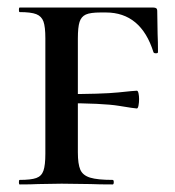

<svg xmlns="http://www.w3.org/2000/svg" viewBox="-20 -488 463 508"><path d="M32 -12Q62 -12 76 -17Q90 -22 95 -36.5Q100 -51 100 -81V-387Q100 -417 95 -431Q90 -445 76 -450.5Q62 -456 32 -456Q30 -456 30 -462Q30 -468 32 -468H386Q396 -468 396 -460L397 -398Q398 -379 398 -350Q398 -347 392.5 -347Q387 -347 386 -350Q353 -455 260 -455H246Q219 -455 207 -449.5Q195 -444 190.5 -430Q186 -416 186 -386V-85Q186 -54 192.5 -39Q199 -24 218.5 -18Q238 -12 278 -12Q281 -12 281 -6Q281 0 278 0Q241 0 220 -1L143 -2L81 -1Q63 0 32 0Q30 0 30 -6Q30 -12 32 -12ZM144 -215V-239Q251 -239 293.5 -243.5Q336 -248 342 -248Q345 -248 346.5 -241Q348 -234 348 -226Q348 -217 346.5 -209Q345 -201 342 -201Q337 -201 294.5 -208Q252 -215 144 -215Z"/></svg>

Font: Cormorant Unicase SemiBold
Style: Regular
Weight: 600
Designer: Christian Thalmann (Catharsis Fonts)
Foundry: Catharsis Fonts
Version: Version 4.000